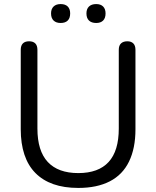

<svg xmlns="http://www.w3.org/2000/svg" viewBox="-20 -915 768 944"><path d="M365 9Q295 9 242.5 -9.5Q190 -28 154 -64.5Q118 -101 100 -155Q82 -209 82 -279V-670Q82 -691 92.5 -701.5Q103 -712 123 -712Q143 -712 153.5 -701.5Q164 -691 164 -670V-283Q164 -173 215 -118.5Q266 -64 365 -64Q464 -64 514 -118.5Q564 -173 564 -283V-670Q564 -691 575 -701.5Q586 -712 606 -712Q625 -712 635.5 -701.5Q646 -691 646 -670V-279Q646 -186 614.5 -121Q583 -56 520 -23.5Q457 9 365 9ZM453 -802Q430 -802 417.5 -814Q405 -826 405 -849Q405 -871 417.5 -883Q430 -895 453 -895Q475 -895 487 -883Q499 -871 499 -849Q499 -826 487 -814Q475 -802 453 -802ZM278 -802Q256 -802 243.5 -814Q231 -826 231 -849Q231 -871 243.5 -883Q256 -895 278 -895Q301 -895 313 -883Q325 -871 325 -849Q325 -826 313 -814Q301 -802 278 -802Z"/></svg>

Font: Nunito ExtraLight
Style: Regular
Weight: 400
Version: Version 3.602